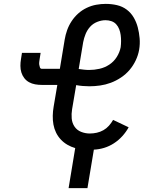

<svg xmlns="http://www.w3.org/2000/svg" viewBox="-20 -763 790 988"><path d="M333 205 367 -1Q346 -7 327 -18Q308 -29 293 -45Q278 -61 268.5 -80.5Q259 -100 255 -122Q251 -144 251.5 -167.5Q252 -191 256 -214L275 -326H196Q178 -326 161 -329Q144 -332 129.5 -340Q115 -348 105 -361Q95 -374 90 -390Q85 -406 85 -424Q85 -442 88 -459L93 -491H189L184 -459Q183 -452 182 -444.5Q181 -437 182 -430Q183 -423 185.5 -416Q188 -409 195 -409H288L313 -560Q317 -584 325.5 -608Q334 -632 348.5 -654Q363 -676 382.5 -693.5Q402 -711 426 -722.5Q450 -734 475 -738.5Q500 -743 524 -743Q554 -743 582 -736.5Q610 -730 632 -713.5Q654 -697 668 -673Q682 -649 689 -622Q696 -595 698.5 -566Q701 -537 696 -507Q691 -479 678.5 -452.5Q666 -426 647 -403.5Q628 -381 602.5 -364Q577 -347 550 -337Q523 -327 495 -323Q467 -319 440 -319Q423 -319 405.5 -320.5Q388 -322 372 -325L351 -201Q347 -177 349 -153.5Q351 -130 363.5 -111.5Q376 -93 397.5 -84.5Q419 -76 442 -76Q460 -76 478 -80Q496 -84 512 -93Q528 -102 540.5 -116Q553 -130 562 -146L642 -108Q629 -84 609.5 -62.5Q590 -41 566 -25.5Q542 -10 515.5 -2Q489 6 463 7L430 205ZM439 -403Q465 -403 492 -409Q519 -415 542.5 -430.5Q566 -446 581 -470Q596 -494 601 -520Q603 -536 603 -552Q603 -568 601 -583Q599 -598 593.5 -612.5Q588 -627 578 -638Q568 -649 553.5 -654Q539 -659 523 -659Q502 -659 480.5 -650.5Q459 -642 444 -625.5Q429 -609 420.5 -588Q412 -567 408 -546L385 -408Q399 -406 412 -404.5Q425 -403 439 -403Z"/></svg>

Font: Iosevka Etoile Medium
Style: Italic
Weight: 500
Italic angle: -9°
Designer: Belleve Invis
Foundry: Belleve Invis
Version: Version 22.1.2; ttfautohint (v1.8.4)